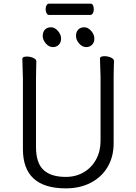

<svg xmlns="http://www.w3.org/2000/svg" viewBox="-20 -1018 750 1056"><path d="M531 -658 530 -697Q530 -703 537 -706Q544 -709 555 -709Q573 -709 590 -701.5Q607 -694 607 -682Q607 -666 606 -654L605 -594V-230Q605 -156 572 -100Q539 -44 479.5 -13Q420 18 342 18Q106 18 106 -198V-586Q106 -613 104 -655L103 -695Q103 -701 110 -704Q117 -707 128 -707Q146 -707 163 -699.5Q180 -692 180 -680Q180 -662 179 -649L178 -584V-210Q178 -122 219 -83.5Q260 -45 342 -45Q397 -45 440.5 -70.5Q484 -96 508.5 -141Q533 -186 533 -242V-595ZM398 -820Q398 -842 410 -855Q422 -868 444 -868Q464 -868 481.5 -848Q499 -828 499 -806Q499 -785 486.5 -772Q474 -759 454 -759Q432 -759 415 -779Q398 -799 398 -820ZM261 -868Q281 -868 298.5 -848Q316 -828 316 -806Q316 -785 303.5 -772Q291 -759 271 -759Q249 -759 232 -779Q215 -799 215 -820Q215 -842 227 -855Q239 -868 261 -868ZM231 -968Q231 -980 236 -989Q241 -998 250 -998H478Q487 -998 491.5 -989Q496 -980 496 -967Q496 -955 491 -945.5Q486 -936 477 -936H249Q241 -936 236 -945.5Q231 -955 231 -968Z"/></svg>

Font: Moon Stars Kai T
Style: Regular
Weight: 400
Designer: GuiWonder
Version: Version 1.101